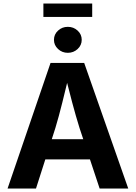

<svg xmlns="http://www.w3.org/2000/svg" viewBox="-20 -1092 787 1112"><path d="M23.8 0 272.7 -727.5H467.6L722.8 0H557.1L440.5 -351Q419.3 -418.9 397.7 -499.9Q376.1 -580.8 352.2 -676.2H384.5Q361.3 -580.3 341.1 -499Q320.9 -417.6 300.8 -351L188.4 0ZM179.3 -168.8V-285.8H567.3V-168.8ZM372.8 -786.1Q339.7 -786.1 316.1 -808.2Q292.5 -830.3 292.5 -861.3Q292.5 -892.9 316.1 -914.7Q339.7 -936.6 372.8 -936.6Q406 -936.6 429.7 -914.7Q453.3 -892.9 453.3 -861.3Q453.3 -830.3 429.7 -808.2Q406 -786.1 372.8 -786.1ZM514 -1071.6V-993.8H231.3V-1071.6Z"/></svg>

Font: Inter Variable LoSnoCo
Style: Regular
Weight: 400
Designer: Rasmus Andersson
Foundry: rsms
Version: Version 4.000;git-a52131595; featfreeze: case,dlig,ss01,ss02